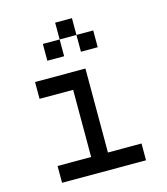

<svg xmlns="http://www.w3.org/2000/svg" viewBox="-120 -911 875 1004"><g transform="rotate(-15 318.0 -409.0)"><path d="M272.7 -454.5V-90.9H90.9V0H545.5V-90.9H363.6V-545.5H90.9V-454.5ZM181.8 -727.3V-636.4H272.7V-727.3ZM272.7 -818.2V-727.3H363.6V-818.2ZM363.6 -727.3V-636.4H454.5V-727.3Z"/></g></svg>

Font: Departure Mono
Style: Regular
Weight: 400
Monospace: yes
Designer: Helena Zhang
Version: Version 1.500;Glyphs 3.3.1 (3343)